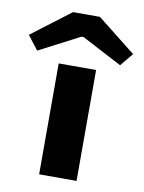

<svg xmlns="http://www.w3.org/2000/svg" viewBox="-154 -786 632 844"><g transform="rotate(10 162.0 -364.0)"><path d="M395 -592 347 -534 168 -628H158L-23 -534L-71 -596L103 -728H223ZM247 0H80V-495H247Z"/></g></svg>

Font: Exo 2 Expanded
Style: Bold
Weight: 700
Width: 7
Designer: Natanael Gama
Version: Version 1.001;PS 001.001;hotconv 1.0.70;makeotf.lib2.5.58329